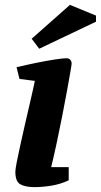

<svg xmlns="http://www.w3.org/2000/svg" viewBox="-20 -758 414 788"><path d="M122 10Q84 10 63.5 -1.5Q43 -13 43 -53Q43 -63 48.5 -91.5Q54 -120 63 -160.5Q72 -201 82.5 -247.5Q93 -294 104 -340.5Q115 -387 123 -426L60 -434L48 -482Q89 -492 131 -500.5Q173 -509 206 -514Q239 -519 253 -519Q263 -519 268.5 -512.5Q274 -506 274 -497Q274 -492 268.5 -461Q263 -430 254.5 -382.5Q246 -335 235 -280Q224 -225 212.5 -170.5Q201 -116 190 -72H262V-18Q228 -2 191 4Q154 10 122 10ZM141 -558 110 -599 267 -738 374 -694V-669Z"/></svg>

Font: Manuale ExtraBold
Style: Italic
Weight: 800
Italic angle: -11°
Designer: Eduardo Tunni / Pablo Cosgaya
Foundry: Eduardo Tunni / Pablo Cosgaya
Version: Version 1.002